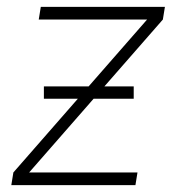

<svg xmlns="http://www.w3.org/2000/svg" viewBox="-20 -540 540 560"><path d="M13 0 19 -37 409 -483H93L99 -520H461L455 -483L65 -37H381L375 0ZM108 -252V-288H370V-252Z"/></svg>

Font: Iosevka Extralight Oblique
Style: Regular
Weight: 200
Italic angle: -9°
Monospace: yes
Designer: Belleve Invis
Foundry: Belleve Invis
Version: Version 32.5.0; ttfautohint (v1.8.4)